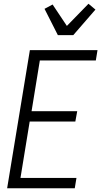

<svg xmlns="http://www.w3.org/2000/svg" viewBox="-20 -1002 540 1022"><path d="M18 0 139 -735H499L490 -680H192L148 -410H391L381 -355H138L89 -55H387L378 0ZM288 -815 217 -955 260 -978 336 -864 451 -982 488 -951 370 -815Z"/></svg>

Font: Iosevka Curly Light
Style: Italic
Weight: 300
Italic angle: -9°
Monospace: yes
Designer: Belleve Invis
Foundry: Belleve Invis
Version: Version 22.1.2; ttfautohint (v1.8.4)